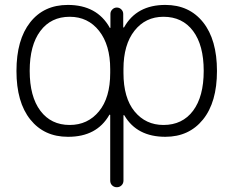

<svg xmlns="http://www.w3.org/2000/svg" viewBox="-20 -576 962 792"><path d="M267.6 -60.5Q341.8 -60.5 388.2 -116.7Q434.6 -172.9 434.6 -275.4V-291Q434.6 -390.6 388.7 -448.7Q342.8 -506.8 267.6 -506.8Q190.4 -506.8 146.5 -448.2Q102.5 -389.6 102.5 -283.7Q102.5 -177.7 146.5 -119.1Q190.4 -60.5 267.6 -60.5ZM654.3 -506.8Q580.1 -506.8 534.7 -449.2Q489.3 -391.6 489.3 -291V-275.4Q489.3 -171.9 535.2 -116.2Q581.1 -60.5 654.3 -60.5Q732.4 -60.5 776.4 -119.1Q820.3 -177.7 820.3 -283.7Q820.3 -389.6 776.4 -448.2Q732.4 -506.8 654.3 -506.8ZM434.6 -101.6Q434.6 -102.5 433.1 -103Q431.6 -103.5 430.7 -101.6Q378.9 -11.7 261.7 -11.7Q260.7 -11.7 259.8 -11.7Q162.1 -11.7 105 -83Q47.9 -154.3 47.9 -283.2Q47.9 -412.1 104.5 -483.9Q161.1 -555.7 259.8 -555.7Q379.9 -555.7 432.6 -461.9Q432.6 -460 434.1 -460.4Q435.5 -460.9 435.5 -462.9V-518.6Q435.5 -529.3 443.4 -537.1Q451.2 -544.9 461.9 -544.9Q472.7 -544.9 480.5 -537.1Q488.3 -529.3 488.3 -518.6V-464.8Q488.3 -462.9 489.7 -462.4Q491.2 -461.9 492.2 -463.9Q543.9 -555.7 662.1 -555.7Q760.7 -555.7 817.9 -483.9Q875 -412.1 875 -283.2Q875 -154.3 817.4 -83Q759.8 -11.7 662.1 -11.7Q544.9 -11.7 493.2 -99.6Q492.2 -101.6 490.7 -101.1Q489.3 -100.6 489.3 -99.6V168.9Q489.3 180.7 481.4 188.5Q473.6 196.3 461.9 196.3Q450.2 196.3 442.4 188.5Q434.6 180.7 434.6 168.9Z"/></svg>

Font: Gen Jyuu Gothic Light
Style: Regular
Weight: 200
Designer: [Source Han Sans]
Ryoko NISHIZUKA  (kana & ideographs); Paul D. Hunt (Latin, Greek & Cyrillic); Wenlong ZHANG  (bopomofo
Version: Version 1.002.20150607